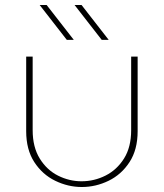

<svg xmlns="http://www.w3.org/2000/svg" viewBox="-20 -737 657 770"><path d="M308 13Q253 13 201.5 -12Q150 -37 117.5 -87Q85 -137 85 -211V-510H111V-215Q111 -147 139.5 -101Q168 -55 213 -32.5Q258 -10 307 -10Q358 -10 403.5 -33Q449 -56 477.5 -101.5Q506 -147 506 -215V-510H532V-211Q532 -137 499.5 -87Q467 -37 415.5 -12Q364 13 308 13ZM388 -577 279 -717H307L416 -577ZM248 -577 139 -717H167L276 -577Z"/></svg>

Font: MuseoModerno Thin Thin
Style: Regular
Weight: 250
Version: Version 1.003